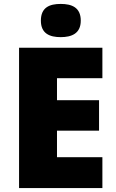

<svg xmlns="http://www.w3.org/2000/svg" viewBox="-20 -957 589 977"><path d="M289 -937C233 -937 188 -920 188 -852C188 -786 233 -768 289 -768C344 -768 391 -786 391 -852C391 -920 344 -937 289 -937ZM501 0V-157H270V-292H484V-447H270V-559H501V-714H77V0Z"/></svg>

Font: Noto Sans Myanmar UI Black
Style: Regular
Weight: 900
Designer: Monotype Design Team
Foundry: Monotype Imaging Inc.
Version: Version 2.103